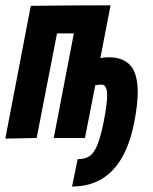

<svg xmlns="http://www.w3.org/2000/svg" viewBox="-35 -516 573 718"><path d="M178.2 -391.1 102.1 0 -15.1 2.4 80.1 -494.1Q208.5 -496.1 378.4 -496.1L340.3 -298.8Q354 -301.8 372.6 -301.8Q424.8 -301.8 452.4 -271.5Q480 -241.2 480 -170.4Q480 -127 467.3 -59.6Q420.4 181.6 234.4 181.6L255.4 79.1Q283.2 79.1 299.8 67.9Q316.4 56.6 329.1 26.1Q341.8 -4.4 353.5 -64.5Q365.7 -127.4 365.7 -158.7Q365.7 -199.7 344.7 -199.7Q336.9 -199.7 321.3 -197.3L282.7 0H166L241.2 -391.1Z"/></svg>

Font: Fantasque Sans Mono
Style: Bold Italic
Weight: 700
Italic angle: -11°
Monospace: yes
Designer: Jany Belluz
Version: Version 1.7.1